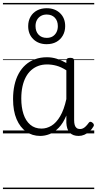

<svg xmlns="http://www.w3.org/2000/svg" viewBox="-20 -909 662 1308"><path d="M254 17Q200 17 158.5 -12Q117 -41 93 -97Q69 -153 69 -234Q69 -285 78.5 -328.5Q88 -372 107 -407Q126 -442 154 -467Q182 -492 218.5 -505.5Q255 -519 300 -519Q334 -519 366 -509Q398 -499 432 -480V-496Q432 -506 438.5 -510.5Q445 -515 459 -515Q473 -515 479 -510.5Q485 -506 485 -496V-92Q485 -71 489 -57.5Q493 -44 502 -37Q511 -30 525 -30Q536 -30 545.5 -34.5Q555 -39 565 -49Q575 -59 585 -73Q590 -80 596.5 -79.5Q603 -79 610 -73Q617 -68 619 -61Q621 -54 617 -48Q606 -28 589.5 -13.5Q573 1 554.5 9Q536 17 516 17Q496 17 481 11.5Q466 6 455 -5.5Q444 -17 438.5 -34Q433 -51 432 -72Q432 -84 432 -97Q432 -110 432 -122Q410 -69 380 -38.5Q350 -8 318 4.5Q286 17 254 17ZM125 -237Q125 -178 140 -132Q155 -86 186 -59.5Q217 -33 263 -33Q298 -33 330.5 -52.5Q363 -72 389.5 -116.5Q416 -161 432 -234V-430Q396 -453 364 -461.5Q332 -470 301 -470Q268 -470 241 -460Q214 -450 192.5 -431Q171 -412 156 -384Q141 -356 133 -319.5Q125 -283 125 -237ZM298 -608Q242 -608 207 -642Q172 -676 172 -731Q172 -767 188 -795Q204 -823 232.5 -838Q261 -853 298 -853Q354 -853 389 -819.5Q424 -786 424 -731Q424 -695 408 -667Q392 -639 364 -623.5Q336 -608 298 -608ZM298 -651Q322 -651 338.5 -661Q355 -671 364.5 -689Q374 -707 374 -731Q374 -767 353.5 -788.5Q333 -810 298 -810Q275 -810 258 -800Q241 -790 231.5 -772.5Q222 -755 222 -731Q222 -695 242.5 -673Q263 -651 298 -651ZM0 369H622V379H0ZM0 -20H622V0H0ZM0 -505H622V-500H0ZM0 -889H622V-879H0Z"/></svg>

Font: Playwrite HR Lijeva Guides
Style: Regular
Weight: 400
Designer: Veronika Burian, José Scaglione
Foundry: TypeTogether
Version: Version 1.003